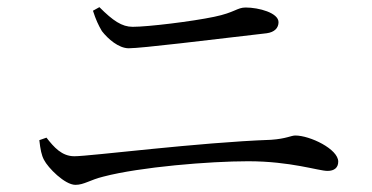

<svg xmlns="http://www.w3.org/2000/svg" viewBox="-20 -626 1040 537"><path d="M726 -533C748 -536 759 -548 759 -564C759 -590 704 -605 667 -605C643 -605 637 -591 579 -579C517 -566 394 -551 351 -551C321 -551 296 -568 258 -606L240 -596C248 -571 255 -556 265 -539C282 -517 312 -491 340 -491C376 -491 562 -514 726 -533ZM90 -234C93 -208 96 -192 103 -179C114 -157 161 -109 191 -109C215 -109 232 -123 269 -132C372 -159 566 -175 674 -175C793 -175 871 -148 896 -148C915 -148 926 -157 926 -174C926 -209 847 -247 806 -247C794 -247 781 -238 738 -235C538 -228 232 -189 188 -189C153 -189 131 -214 110 -241Z"/></svg>

Font: Noto Serif CJK KR
Style: Regular
Weight: 400
Designer: Ryoko NISHIZUKA 西塚涼子 (kana & ideographs); Frank Grießhammer (Latin, Greek & Cyrillic); Wenlong ZHANG 张文龙 (bopomofo); San
Foundry: Adobe
Version: Version 2.001;hotconv 1.1.0;makeotfexe 2.6.0